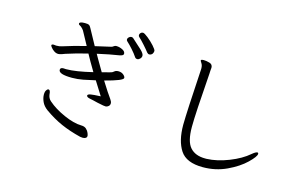

<svg xmlns="http://www.w3.org/2000/svg" viewBox="-99 -1066 2199 1379"><g transform="rotate(15 1000.0 -376.5)"><path d="M721 -615Q721 -608 713.5 -603.5Q706 -599 690 -596Q624 -586 531 -565Q543 -545 548 -535L600 -446Q670 -463 675 -467Q681 -471 688 -476.5Q695 -482 703 -483Q707 -484 714 -484Q737 -484 752 -471.5Q767 -459 767 -448Q767 -428 632 -393Q683 -311 709 -276Q714 -269 717.5 -261.5Q721 -254 721 -247Q721 -234 712.5 -226Q704 -218 692 -216Q688 -216 672 -218Q623 -227 594 -235L566 -241Q555 -243 548.5 -247.5Q542 -252 542 -257Q542 -267 563 -271Q584 -275 638 -277Q600 -337 574 -379Q528 -368 486 -360Q444 -352 404 -352Q304 -352 304 -385Q304 -402 327 -402L344 -401H349Q418 -401 542 -431Q497 -506 473 -551Q386 -530 313 -506Q307 -503 290 -497.5Q273 -492 264 -492Q248 -492 233.5 -501.5Q219 -511 209.5 -523Q200 -535 200 -539Q200 -548 216 -548Q221 -548 225 -547Q229 -546 234 -546Q259 -546 276 -552Q360 -579 447 -600L392 -701Q384 -713 371 -724Q367 -727 362 -729.5Q357 -732 354.5 -734.5Q352 -737 352 -742Q352 -756 393 -756Q415 -756 423 -751.5Q431 -747 438 -733Q484 -647 503 -614L621 -641Q626 -642 634 -648Q642 -654 650 -655H654Q676 -655 698.5 -644Q721 -633 721 -615ZM295 -81Q265 -103 252.5 -131Q240 -159 240 -184Q240 -206 248 -217Q256 -228 261 -228Q270 -228 274 -220Q278 -212 279 -195Q280 -183 286 -170.5Q292 -158 303 -149Q352 -106 426.5 -73Q501 -40 557 -39Q581 -39 595 -26Q609 -13 614.5 2Q620 17 620 22Q620 33 611.5 38.5Q603 44 589 44Q584 44 570 42Q489 22 424.5 -6.5Q360 -35 295 -81ZM804 -612Q788 -636 763.5 -663.5Q739 -691 721 -707Q714 -713 714 -720Q714 -730 722.5 -738Q731 -746 741 -746Q750 -746 755 -741Q798 -703 825 -677.5Q852 -652 852 -636Q852 -623 842 -613Q832 -603 822 -603Q810 -603 804 -612ZM896 -658Q887 -658 879 -667Q868 -682 840.5 -713Q813 -744 796 -759Q789 -765 789 -773Q789 -782 796 -789.5Q803 -797 813 -797Q824 -797 851.5 -775Q879 -753 902.5 -727Q926 -701 926 -691Q926 -680 918 -668Q908 -658 896 -658Z M1791 -157Q1817 -179 1829 -179Q1837 -179 1837 -170Q1837 -150 1786.5 -101Q1736 -52 1654 -13.5Q1572 25 1477 25Q1354 25 1308.5 -44.5Q1263 -114 1263 -233Q1264 -329 1284 -652V-658Q1284 -680 1274.5 -694.5Q1265 -709 1265 -712Q1265 -714 1266 -715Q1270 -720 1285 -720Q1305 -720 1329 -713Q1353 -706 1353 -681Q1353 -676 1352 -670.5Q1351 -665 1351 -659L1350 -638Q1327 -329 1327 -237V-233Q1327 -126 1365.5 -83Q1404 -40 1478 -40H1488Q1566 -43 1652 -77Q1738 -111 1791 -157Z"/></g></svg>

Font: Fusion Kai T
Style: Regular
Weight: 400
Designer: Fontworks Inc.
Version: Version 24.134;May 13, 2024